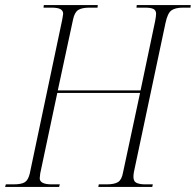

<svg xmlns="http://www.w3.org/2000/svg" viewBox="-38 -734 769 754"><path d="M-18 0 -15 -10H15Q46 -10 59.5 -18.5Q73 -27 79 -53L206 -655Q207 -663 208.5 -669.5Q210 -676 210 -680Q210 -692 199.5 -698Q189 -704 164 -704H133L134 -714H346L345 -704H314Q284 -704 269.5 -695Q255 -686 249 -658L189 -379H514L571 -650Q575 -671 575 -680Q575 -693 565 -698.5Q555 -704 531 -704H498L499 -714H711L710 -704H681Q650 -704 635 -693Q620 -682 612 -644L488 -59Q487 -54 486.5 -49Q486 -44 486 -40Q486 -21 499 -15.5Q512 -10 532 -10H562L560 0H348L350 -10H381Q411 -10 425.5 -19Q440 -28 445 -56L512 -369H187L120 -53Q120 -48 119 -43Q118 -38 118 -34Q118 -10 165 -10H197L194 0Z"/></svg>

Font: Noto Serif Display Condensed ExtraLight
Style: Italic
Weight: 200
Width: 3
Italic angle: -12°
Designer: Monotype Design Team
Foundry: Monotype Imaging Inc.
Version: Version 2.009